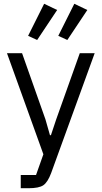

<svg xmlns="http://www.w3.org/2000/svg" viewBox="-20 -798 539 1018"><path d="M283 -745 177 -586 129 -608 214 -778ZM443 -745 337 -586 289 -608 374 -778ZM278 -165 403 -516H482L251 120Q233 168 210 184Q187 200 131 200H90V130H171L210 20L17 -516H97L221 -165L245 -81H250Z"/></svg>

Font: Aneliza
Style: Regular
Weight: 400
Designer: Mike Abbink, Paul van der Laan, Pieter van Rosmalen
Foundry: Bold Monday
Version: Version 3.0